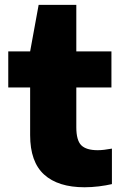

<svg xmlns="http://www.w3.org/2000/svg" viewBox="-20 -760 504 790"><path d="M328 10.5Q219 10.5 161.5 -41.8Q104 -94 104 -204V-400H14V-548.5H104L139 -740H294V-548.5H438.5V-400H294V-236.5Q294 -182.5 314.5 -162.2Q335 -142 382 -142Q405.5 -142 440.5 -148.5V-2.5Q417 3 386.8 6.8Q356.5 10.5 328 10.5Z"/></svg>

Font: Encode Sans Semi Expanded ExtraBold
Style: Regular
Weight: 800
Width: 6
Designer: Multiple Designers
Foundry: Impallari Type
Version: Version 3.000; ttfautohint (v1.8.3) -l 8 -r 50 -G 200 -x 14 